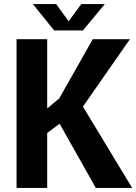

<svg xmlns="http://www.w3.org/2000/svg" viewBox="-20 -920 667 940"><path d="M61 -728H211V-389L270 -438L434 -728H616L386 -398L627 0H449L272 -314L211 -269V0H61ZM245 -771 141 -900H255L316 -816L378 -900H493L386 -771Z"/></svg>

Font: Murecho SemiBold
Style: Regular
Weight: 600
Designer: Neil Summerour
Foundry: Positype
Version: Version 1.010; ttfautohint (v1.8.3)